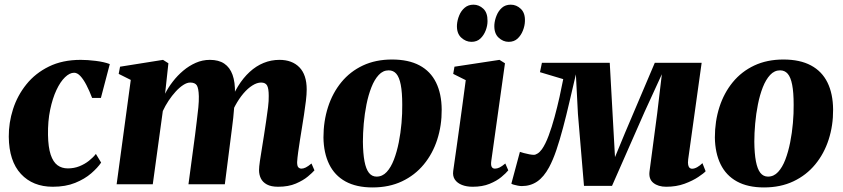

<svg xmlns="http://www.w3.org/2000/svg" viewBox="-20 -808 3699 842"><path d="M211.5 11Q124 11 71.8 -45.2Q19.5 -101.5 18.5 -208.5Q18 -269.5 37.2 -329.5Q56.5 -389.5 95.8 -438.2Q135 -487 194.5 -516.2Q254 -545.5 334 -545.5Q363.5 -545.5 400 -541Q436.5 -536.5 461.5 -527L422.5 -378.5H384Q372 -410 359 -435Q346 -460 332.5 -474.5Q319 -489 305 -489Q285.5 -489 265 -469.2Q244.5 -449.5 227.5 -413.2Q210.5 -377 200 -326.8Q189.5 -276.5 190.5 -216Q191.5 -162 202.2 -129.8Q213 -97.5 232 -83.5Q251 -69.5 277.5 -69.5Q305 -69.5 328.5 -79Q352 -88.5 370.2 -103Q388.5 -117.5 400.5 -133L423.5 -95Q408.5 -72.5 380 -47.8Q351.5 -23 309.5 -6Q267.5 11 211.5 11Z M718.5 -530.5 704 -397Q717.5 -424 737.8 -450.2Q758 -476.5 783.5 -498Q809 -519.5 838.5 -532.5Q868 -545.5 900.5 -545.5Q939 -545.5 963.5 -529Q988 -512.5 999.8 -480Q1011.5 -447.5 1010.5 -399Q1010.5 -391 1009.8 -380.8Q1009 -370.5 1007.8 -360Q1006.5 -349.5 1005 -340L985.5 -346.5Q1001.5 -393.5 1024 -430Q1046.5 -466.5 1074.8 -492.5Q1103 -518.5 1136 -532Q1169 -545.5 1205.5 -545.5Q1261 -545.5 1293 -512.8Q1325 -480 1325 -415.5Q1325 -394.5 1321.5 -365.2Q1318 -336 1313.2 -305Q1308.5 -274 1304 -247Q1300 -222 1295.5 -194Q1291 -166 1287.5 -140.2Q1284 -114.5 1283 -97Q1283 -79 1288.8 -73.8Q1294.5 -68.5 1302 -68.5Q1310.5 -68.5 1320.8 -73.5Q1331 -78.5 1346 -91L1359 -61Q1350.5 -51 1330.2 -34Q1310 -17 1277.5 -3Q1245 11 1199.5 11Q1169 11 1150.5 1Q1132 -9 1124 -25.5Q1116 -42 1116 -62Q1116 -75.5 1119.8 -101.8Q1123.5 -128 1128.8 -158.8Q1134 -189.5 1138 -216.5Q1142.5 -246 1147.2 -277.5Q1152 -309 1155.5 -337.8Q1159 -366.5 1158.5 -387.5Q1158.5 -420.5 1151.2 -433.2Q1144 -446 1125 -446Q1107 -446 1086.8 -433.2Q1066.5 -420.5 1047.2 -397.8Q1028 -375 1011.8 -345.2Q995.5 -315.5 985.5 -281L1009 -373.5Q1008 -352.5 1006.5 -332Q1005 -311.5 1002.8 -290.5Q1000.5 -269.5 997.5 -247L966 0H806.5L835.5 -216.5Q839 -246.5 843 -277.5Q847 -308.5 849.8 -336.8Q852.5 -365 852 -386Q851 -421.5 843 -433.8Q835 -446 814 -446Q800 -446 783.5 -435.2Q767 -424.5 750.5 -406.5Q734 -388.5 719.2 -366.2Q704.5 -344 694 -321L650 0H491.5L553.5 -457.5L500.5 -484L506.5 -515.5L695 -545.5Z M1699 -547Q1771.5 -547 1819.8 -521.2Q1868 -495.5 1892.2 -446.2Q1916.5 -397 1917 -327.5Q1917.5 -258 1897.5 -196Q1877.5 -134 1838.5 -86.8Q1799.5 -39.5 1743 -12.8Q1686.5 14 1614 14Q1543 14 1495.2 -12.2Q1447.5 -38.5 1423.5 -87.8Q1399.5 -137 1398.5 -205Q1398.5 -276.5 1418.5 -338.5Q1438.5 -400.5 1477 -447.5Q1515.5 -494.5 1571.5 -520.8Q1627.5 -547 1699 -547ZM1684.5 -499.5Q1659.5 -499.5 1640.8 -479.2Q1622 -459 1608.8 -425.2Q1595.5 -391.5 1587.2 -350.2Q1579 -309 1575.2 -266.2Q1571.5 -223.5 1571.5 -186.5Q1572 -134.5 1578.5 -100.5Q1585 -66.5 1598 -50Q1611 -33.5 1631.5 -33.5Q1657 -33.5 1675.8 -53.8Q1694.5 -74 1707.5 -108Q1720.5 -142 1728.8 -183.5Q1737 -225 1740.8 -268Q1744.5 -311 1744 -348.5Q1744 -403 1737.5 -436.2Q1731 -469.5 1718 -484.5Q1705 -499.5 1684.5 -499.5Z M2053 11Q2026 11 2005.8 3Q1985.5 -5 1975 -20.2Q1964.5 -35.5 1967.5 -58Q1969.5 -73 1973.5 -100.5Q1977.5 -128 1982.8 -165.8Q1988 -203.5 1994.5 -249.8Q2001 -296 2008 -348.2Q2015 -400.5 2022.5 -456.5L1967.5 -484L1973 -515.5L2170.5 -545.5L2194.5 -530.5L2134.5 -102.5Q2132 -84.5 2136.2 -76.5Q2140.5 -68.5 2150.5 -68.5Q2160.5 -68.5 2170.8 -73.5Q2181 -78.5 2196 -91L2209 -61Q2199 -48.5 2178.5 -31.5Q2158 -14.5 2126.8 -1.8Q2095.5 11 2053 11ZM2047.5 -624.5Q2022.5 -624.5 2002.2 -643.5Q1982 -662.5 1984 -699.5Q1985.5 -720 1993.8 -740.2Q2002 -760.5 2017.8 -774Q2033.5 -787.5 2056.5 -787.5Q2080.5 -787.5 2099.5 -769.8Q2118.5 -752 2118 -715.5Q2118 -695.5 2110 -674.5Q2102 -653.5 2086.8 -639Q2071.5 -624.5 2047.5 -624.5ZM2210.5 -624.5Q2186 -624.5 2166 -643.5Q2146 -662.5 2148 -700Q2149.5 -720 2157.8 -740.2Q2166 -760.5 2181.2 -774Q2196.5 -787.5 2220 -787.5Q2245 -787.5 2264.2 -769Q2283.5 -750.5 2282 -715Q2281.5 -695 2273.2 -674Q2265 -653 2249.8 -638.8Q2234.5 -624.5 2210.5 -624.5Z M2901.5 11Q2866.5 11 2845.2 -6Q2824 -23 2828.5 -57L2862 -310L2882.5 -482.5L2807 -318L2664 7H2541L2514.5 -308L2505.5 -482Q2491 -420.5 2477.2 -361Q2463.5 -301.5 2449.2 -248Q2435 -194.5 2420 -150.2Q2405 -106 2388 -74.5Q2365 -32 2335.8 -12Q2306.5 8 2268.5 8Q2261 8 2251.2 6.2Q2241.5 4.5 2233.2 2Q2225 -0.5 2222.5 -2.5L2260 -142Q2265.5 -140 2277.2 -136.8Q2289 -133.5 2301.5 -131.2Q2314 -129 2321 -129Q2325 -129 2329 -130.5Q2333 -132 2337.5 -134.8Q2342 -137.5 2346.8 -142.2Q2351.5 -147 2356.5 -153.5Q2372 -175.5 2386 -213Q2400 -250.5 2412 -294.8Q2424 -339 2433.8 -382.8Q2443.5 -426.5 2450 -461L2348 -491.5L2356.5 -532.5H2654L2671 -226.5L2677 -119L2721.5 -226.5L2851.5 -532.5H3057L2998 -109.5Q2996 -93.5 2998 -84.5Q3000 -75.5 3004.5 -71.8Q3009 -68 3014.5 -68Q3025.5 -68 3037.8 -75Q3050 -82 3060.5 -92.5L3074.5 -57Q3066.5 -48 3042.2 -31.8Q3018 -15.5 2982 -2.2Q2946 11 2901.5 11Z M3415.5 -547Q3488 -547 3536.2 -521.2Q3584.5 -495.5 3608.8 -446.2Q3633 -397 3633.5 -327.5Q3634 -258 3614 -196Q3594 -134 3555 -86.8Q3516 -39.5 3459.5 -12.8Q3403 14 3330.5 14Q3259.5 14 3211.8 -12.2Q3164 -38.5 3140 -87.8Q3116 -137 3115 -205Q3115 -276.5 3135 -338.5Q3155 -400.5 3193.5 -447.5Q3232 -494.5 3288 -520.8Q3344 -547 3415.5 -547ZM3401 -499.5Q3376 -499.5 3357.2 -479.2Q3338.5 -459 3325.2 -425.2Q3312 -391.5 3303.8 -350.2Q3295.5 -309 3291.8 -266.2Q3288 -223.5 3288 -186.5Q3288.5 -134.5 3295 -100.5Q3301.5 -66.5 3314.5 -50Q3327.5 -33.5 3348 -33.5Q3373.5 -33.5 3392.2 -53.8Q3411 -74 3424 -108Q3437 -142 3445.2 -183.5Q3453.5 -225 3457.2 -268Q3461 -311 3460.5 -348.5Q3460.5 -403 3454 -436.2Q3447.5 -469.5 3434.5 -484.5Q3421.5 -499.5 3401 -499.5Z"/></svg>

Font: Merriweather 72pt Black
Style: Italic
Weight: 900
Italic angle: -7.8°
Version: Version 2.101